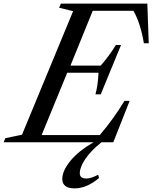

<svg xmlns="http://www.w3.org/2000/svg" viewBox="-88 -790 846 1066"><path d="M457 180.2 461.9 198.2Q394 255.9 325.2 255.9Q292.5 255.9 275.1 242.7Q257.8 229.5 257.8 204.1Q257.8 158.2 302.7 103.3Q347.7 48.3 431.2 0H-67.9L-58.1 -22.9L34.2 -42L317.9 -728L240.2 -747.1L250 -770H730L737.8 -549.8H710.9Q691.4 -663.6 652.8 -730H426.8L303.2 -425.8H471.2Q520 -481.9 555.2 -540H584L471.2 -266.1H441.9Q455.6 -314.5 459 -386.2H285.2L143.1 -40H465.8Q541 -127.4 603 -230H631.8L541 0H475.1Q414.6 48.8 384.8 94Q355 139.2 355 171.9Q355 201.2 392.1 201.2Q417 201.2 457 180.2Z"/></svg>

Font: Libre Caslon Text
Style: Italic
Weight: 400
Italic angle: -25°
Designer: Pablo Impallari, Rodrigo Fuenzalida
Foundry: Pablo Impallari, Rodrigo Fuenzalida
Version: Version 1.002